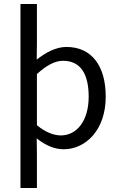

<svg xmlns="http://www.w3.org/2000/svg" viewBox="-20 -732 595 957"><path d="M82 205H164V41L163 -42C207 -8 250 12 297 12C408 12 507 -85 507 -250C507 -401 439 -498 311 -498C258 -498 206 -469 163 -435L164 -518V-712H82ZM283 -57C251 -57 208 -71 164 -108V-363C212 -406 253 -429 294 -429C386 -429 422 -357 422 -250C422 -130 363 -57 283 -57Z"/></svg>

Font: Giro Sans Regular
Style: Regular
Weight: 400
Designer: Paul D. Hunt
Foundry: Adobe Systems Incorporated
Version: Version 1.000;PS 1.0;hotconv 1.0.88;makeotf.lib2.5.647800